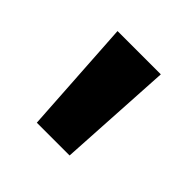

<svg xmlns="http://www.w3.org/2000/svg" viewBox="-76 -856 323 323"><g transform="rotate(45 86.0 -694.5)"><path d="M137 -797 125 -592H47L34 -797Z"/></g></svg>

Font: A Bank Premium Med
Style: Regular
Weight: 500
Designer: Ninad Kale (Devanagari), Jonny Pinhorn (Latin), Htun Naung (Myanmar)
Foundry: Indian Type Foundry
Version: 4.004